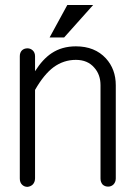

<svg xmlns="http://www.w3.org/2000/svg" viewBox="-20 -723 540 762"><path d="M58.6 -500V-14.6Q58.6 1 67.4 9.8Q76.2 18.6 88.9 18.6Q100.6 17.6 109.4 9.8Q119.1 0 119.1 -15.6V-366.2Q154.3 -427.7 192.4 -456.1Q232.4 -485.4 281.2 -485.4Q328.1 -485.4 354.5 -454.1Q378.9 -426.8 378.9 -384.8V-14.6Q378.9 0 387.7 9.8Q396.5 17.6 409.2 17.6Q420.9 17.6 429.7 9.8Q439.5 0 439.5 -14.6V-384.8Q439.5 -448.2 400.4 -491.2Q356.4 -539.1 281.2 -539.1Q225.6 -539.1 184.6 -511.7Q149.4 -488.3 119.1 -440.4V-500Q119.1 -514.6 109.4 -523.4Q100.6 -531.2 88.9 -531.2Q76.2 -531.2 67.4 -523.4Q58.6 -514.6 58.6 -500ZM349.6 -703.1H247.1L176.8 -574.2H234.4Z"/></svg>

Font: GulimChe
Style: Regular
Weight: 400
Monospace: yes
Version: Version 2.21